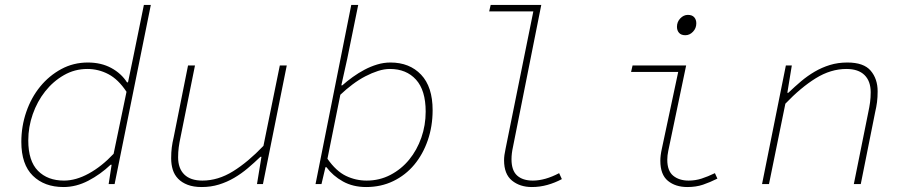

<svg xmlns="http://www.w3.org/2000/svg" viewBox="-20 -742 3640 774"><path d="M236 12Q159 12 112.5 -33.5Q66 -79 66 -170Q66 -233 86 -291Q106 -349 142 -393Q178 -437 227 -463.5Q276 -490 334 -490Q388 -490 428.5 -468Q469 -446 492 -410H496L516 -506L560 -722H588L442 0H418L430 -78H426Q385 -39 336 -13.5Q287 12 236 12ZM238 -14Q286 -14 338 -42.5Q390 -71 438 -122L490 -372Q457 -422 417 -443Q377 -464 332 -464Q281 -464 237.5 -439Q194 -414 162 -373.5Q130 -333 112 -281.5Q94 -230 94 -176Q94 -93 133 -53.5Q172 -14 238 -14Z M793 12Q760 12 736.5 3Q713 -6 698 -21.5Q683 -37 676.5 -58Q670 -79 670 -104Q670 -128 672.5 -147.5Q675 -167 680 -188L738 -478H766L708 -190Q703 -167 700.5 -148Q698 -129 698 -108Q698 -63 723 -38.5Q748 -14 796 -14Q859 -14 919.5 -51.5Q980 -89 1042 -154L1108 -478H1136L1040 0H1016L1034 -110H1030Q1005 -86 979 -64Q953 -42 924 -25Q895 -8 862.5 2Q830 12 793 12Z M1456 12Q1403 12 1362.5 -10.5Q1322 -33 1296 -68H1292L1276 0H1252L1396 -722H1424L1380 -506L1356 -398H1360Q1379 -415 1402 -431.5Q1425 -448 1449.5 -461Q1474 -474 1500.5 -482Q1527 -490 1554 -490Q1631 -490 1677.5 -441Q1724 -392 1724 -298Q1724 -233 1704.5 -176.5Q1685 -120 1650 -78Q1615 -36 1565.5 -12Q1516 12 1456 12ZM1458 -14Q1510 -14 1554 -37Q1598 -60 1629.5 -98.5Q1661 -137 1678.5 -187Q1696 -237 1696 -292Q1696 -378 1657 -421Q1618 -464 1552 -464Q1529 -464 1504 -456Q1479 -448 1453 -434.5Q1427 -421 1401 -401.5Q1375 -382 1352 -360L1300 -102Q1335 -52 1374.5 -33Q1414 -14 1458 -14Z M2124 12Q2076 12 2044 -14Q2012 -40 2012 -96Q2012 -115 2018 -142L2130 -696H1952L1958 -722H2162L2048 -150Q2042 -123 2042 -100Q2042 -55 2064.5 -34.5Q2087 -14 2128 -14Q2177 -14 2234 -44L2245 -20Q2217 -5 2186.5 3.5Q2156 12 2124 12Z M2751 12Q2703 12 2672.5 -13Q2642 -38 2642 -94Q2642 -115 2648 -142L2714 -452H2524L2530 -478H2746L2674 -134Q2670 -115 2670 -98Q2670 -53 2694 -33.5Q2718 -14 2756 -14Q2783 -14 2808 -22Q2833 -30 2862 -44L2872 -22Q2842 -7 2814 2.5Q2786 12 2751 12ZM2743 -600Q2726 -600 2717.5 -609.5Q2709 -619 2709 -634Q2709 -654 2722.5 -668Q2736 -682 2753 -682Q2770 -682 2778.5 -672.5Q2787 -663 2787 -648Q2787 -628 2773.5 -614Q2760 -600 2743 -600Z M3052 0 3148 -478H3172L3154 -368H3158Q3183 -392 3209 -414Q3235 -436 3264 -453Q3293 -470 3325.5 -480Q3358 -490 3396 -490Q3462 -490 3490 -457Q3518 -424 3518 -374Q3518 -350 3515.5 -330.5Q3513 -311 3508 -290L3450 0H3422L3480 -288Q3485 -311 3487.5 -330Q3490 -349 3490 -370Q3490 -415 3465 -439.5Q3440 -464 3392 -464Q3329 -464 3268.5 -426.5Q3208 -389 3146 -324L3080 0Z"/></svg>

Font: Source Code Pro ExtraLight
Style: Italic
Weight: 200
Italic angle: -11°
Monospace: yes
Designer: Paul D. Hunt, Teo Tuominen
Foundry: Adobe Systems Incorporated
Version: Version 1.050;PS 1.000;hotconv 16.6.51;makeotf.lib2.5.65220